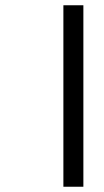

<svg xmlns="http://www.w3.org/2000/svg" viewBox="-20 -710 397 730"><path d="M221 -690H297V0H221Z"/></svg>

Font: Trochut
Style: Italic
Weight: 400
Italic angle: -12°
Designer: Andreu Balius
Foundry: Andreu Balius
Version: Version 1.001